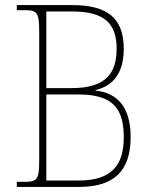

<svg xmlns="http://www.w3.org/2000/svg" viewBox="-20 -734 608 754"><path d="M46 0H291C426 0 493 -61 493 -196C493 -314 440 -370 355 -378V-380C412 -394 466 -434 466 -542C466 -662 403 -714 264 -714H46V-694H78C128 -694 134 -683 134 -606V-109C134 -31 128 -20 78 -20H46ZM262 -388H162V-689H263C391 -689 438 -641 438 -543C438 -448 397 -388 262 -388ZM288 -25H162V-363H289C424 -363 466 -307 466 -195C466 -84 418 -25 288 -25Z"/></svg>

Font: Noto Serif Tamil SemiCondensed Thin
Style: Regular
Weight: 100
Width: 4
Designer: Indian Type Foundry, Tom Grace, and the Monotype Design Team
Foundry: Monotype Imaging Inc.
Version: Version 2.004